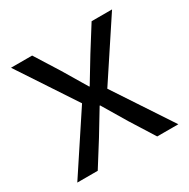

<svg xmlns="http://www.w3.org/2000/svg" viewBox="-121 -612 713 724"><g transform="rotate(-30 236.0 -250.0)"><path d="M16 0 181 -250 16 -500H108L174 -395L236 -291H238L301 -395L367 -500H456L291 -250L456 0H364L298 -105L236 -209H234L171 -105L105 0Z"/></g></svg>

Font: TASA Orbiter Display
Style: Regular
Weight: 400
Designer: Weizhong Zhang
Version: Version 1.000;Glyphs 3.1.2 (3151)